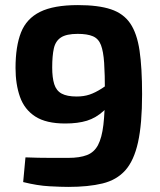

<svg xmlns="http://www.w3.org/2000/svg" viewBox="-20 -722 630 754"><path d="M286 -702Q366 -702 415.5 -685.5Q465 -669 491.5 -630Q518 -591 528 -523.5Q538 -456 538 -352Q538 -235 522 -163Q506 -91 472 -53Q438 -15 382.5 -1.5Q327 12 248 12Q221 12 174 9.5Q127 7 71 -7L80 -104Q108 -103 130.5 -102.5Q153 -102 180 -102Q207 -102 248 -102Q293 -102 321.5 -113Q350 -124 365 -152.5Q380 -181 386 -231.5Q392 -282 392 -360Q392 -430 389 -475Q386 -520 376.5 -545Q367 -570 345 -579.5Q323 -589 285 -589Q241 -589 219.5 -575Q198 -561 191.5 -532Q185 -503 185 -457Q185 -417 193 -391.5Q201 -366 222 -354.5Q243 -343 281 -343Q309 -343 331.5 -350.5Q354 -358 380.5 -375Q407 -392 446 -421L450 -363Q417 -314 387 -286.5Q357 -259 321.5 -248Q286 -237 236 -237Q161 -237 118.5 -264.5Q76 -292 58.5 -341.5Q41 -391 41 -455Q41 -540 62.5 -594.5Q84 -649 137.5 -675.5Q191 -702 286 -702Z"/></svg>

Font: Exo 2
Style: Bold
Weight: 700
Designer: Natanael Gama
Foundry: Natanael Gama
Version: Version 2.010